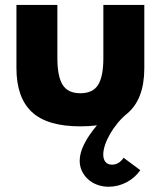

<svg xmlns="http://www.w3.org/2000/svg" viewBox="-20 -485 635 759"><path d="M297.7 14.5Q166.4 14.5 105.7 -42.5Q45 -99.5 45 -215.9V-465.5H206.8V-255.5Q206.8 -183.2 227.5 -149.8Q248.2 -116.4 297.7 -116.4Q347.3 -116.4 368 -149.8Q388.6 -183.2 388.6 -255.5V-465.5H550.5V-215.9Q550.5 -91.4 481.4 -35Q461.4 -18.6 444.3 2.3Q427.3 23.2 414.8 45Q402.3 66.8 395.2 88Q388.2 109.1 388.2 125.9Q388.2 144.5 397 155.2Q405.9 165.9 423.2 165.9Q436.4 165.9 448.2 158.9Q460 151.8 468.6 138.6L534.5 187.7Q513.6 218.2 480 235.7Q446.4 253.2 409.5 253.2Q385 253.2 363.9 245.2Q342.7 237.3 327.5 223.2Q312.3 209.1 303.6 190.5Q295 171.8 295 150.5Q295 120.5 312.5 85.2Q330 50 363.2 10.5Q333.2 14.5 297.7 14.5Z"/></svg>

Font: Spartan ExtBd
Style: Regular
Weight: 800
Designer: Matt Bailey, Mirko Velimirovic
Foundry: Matt Bailey
Version: Version 1.005